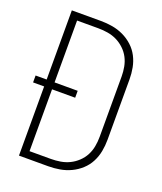

<svg xmlns="http://www.w3.org/2000/svg" viewBox="-136 -824 772 913"><g transform="rotate(20 250.0 -367.5)"><path d="M217 0H69V-350H13V-385H69V-735H217Q246 -735 275 -730Q304 -725 330.5 -712.5Q357 -700 379 -680Q401 -660 414.5 -634Q428 -608 433.5 -579Q439 -550 439 -521V-215Q439 -185 433.5 -156Q428 -127 414.5 -101Q401 -75 379 -55Q357 -35 330.5 -22.5Q304 -10 275 -5Q246 0 217 0ZM109 -37H216Q241 -37 265 -41Q289 -45 310.5 -55.5Q332 -66 350 -83Q368 -100 379 -121Q390 -142 394.5 -166Q399 -190 399 -215V-521Q399 -545 394.5 -569Q390 -593 379 -614Q368 -635 350 -652Q332 -669 310.5 -679.5Q289 -690 265 -694Q241 -698 216 -698H109V-385H226V-350H109Z"/></g></svg>

Font: Iosevka Term Curly Extralight
Style: Regular
Weight: 200
Designer: Belleve Invis
Foundry: Belleve Invis
Version: Version 32.3.0